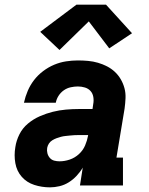

<svg xmlns="http://www.w3.org/2000/svg" viewBox="-20 -798 640 826"><path d="M195 8Q160 8 127.5 -2.5Q95 -13 73.5 -37.5Q52 -62 46 -96Q40 -130 46 -165Q50 -193 63.5 -220Q77 -247 100.5 -266.5Q124 -286 151.5 -298Q179 -310 207 -317Q235 -324 263.5 -326.5Q292 -329 320 -329H378L381 -350Q384 -365 381.5 -380.5Q379 -396 369.5 -406.5Q360 -417 345.5 -421.5Q331 -426 315 -426Q300 -426 284 -422.5Q268 -419 254.5 -409.5Q241 -400 232 -386Q223 -372 220 -356H83Q89 -383 99.5 -407.5Q110 -432 126.5 -453.5Q143 -475 165.5 -492Q188 -509 213 -519.5Q238 -530 264 -534Q290 -538 315 -538Q337 -538 359 -536Q381 -534 401.5 -528Q422 -522 440.5 -512.5Q459 -503 474 -489Q489 -475 499.5 -457Q510 -439 515.5 -418.5Q521 -398 520 -375.5Q519 -353 516 -331L481 -120H509V0H324L336 -77Q325 -58 309.5 -41.5Q294 -25 275.5 -13.5Q257 -2 236 3Q215 8 195 8ZM236 -104Q258 -104 280 -111.5Q302 -119 319.5 -135Q337 -151 346 -172Q355 -193 359 -215V-217H320Q310 -217 300.5 -216.5Q291 -216 281.5 -215Q272 -214 262 -213Q252 -212 242.5 -209.5Q233 -207 223.5 -203.5Q214 -200 205 -194.5Q196 -189 190.5 -180.5Q185 -172 183 -162Q181 -150 184 -138.5Q187 -127 194.5 -118.5Q202 -110 213 -107Q224 -104 236 -104ZM236 -583 153 -661 309 -778H436L548 -655L450 -590L362 -706Z"/></svg>

Font: Iosevka Slab HvExObl
Style: Regular
Weight: 900
Width: 7
Italic angle: -9°
Monospace: yes
Designer: Belleve Invis
Foundry: Belleve Invis
Version: Version 11.1.1; ttfautohint (v1.8.3)